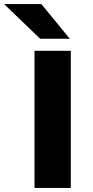

<svg xmlns="http://www.w3.org/2000/svg" viewBox="-81 -932 461 952"><path d="M0 0ZM90 -680H270V0H90ZM-61 -912H124L265 -740H118Z"/></svg>

Font: Martel Sans Black
Style: Regular
Weight: 900
Designer: Dan Reynolds and Mathieu Réguer
Foundry: Dan Reynolds and Mathieu Réguer
Version: Version 1.002; ttfautohint (v1.1) -l 5 -r 5 -G 72 -x 0 -D la